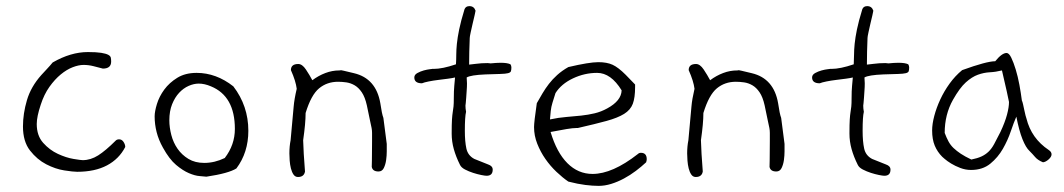

<svg xmlns="http://www.w3.org/2000/svg" viewBox="-20 -570 3475 627"><path d="M389 -90Q369 -51 329.5 -30Q290 -9 232 -9Q219 -9 190 -13.5Q161 -18 131 -33.5Q101 -49 78 -78.5Q55 -108 55 -157Q55 -199 68 -243Q81 -287 115 -325Q124 -335 133.5 -345Q143 -355 152 -366Q211 -400 267 -400Q295 -400 310.5 -397.5Q326 -395 333.5 -391Q341 -387 342 -381Q343 -375 343 -369Q343 -346 316 -346L285 -354Q269 -358 253 -358Q237 -358 217.5 -350.5Q198 -343 178.5 -327Q159 -311 141.5 -286.5Q124 -262 113 -228Q100 -189 100 -165Q100 -127 121 -103.5Q142 -80 169 -67.5Q196 -55 220 -51Q244 -47 250 -47Q276 -47 300.5 -62.5Q325 -78 358 -111Q362 -115 369 -115Q378 -115 383.5 -106.5Q389 -98 389 -90Z M752 -20Q727 -4 654 7Q647 6 632 5Q617 4 597 -4.5Q577 -13 555 -31.5Q533 -50 512 -88Q498 -113 491.5 -138.5Q485 -164 485 -190Q485 -206 492.5 -230.5Q500 -255 516.5 -277.5Q533 -300 559 -316Q585 -332 622 -332Q686 -332 742 -288Q791 -224 791 -143Q791 -72 752 -20ZM669 -288Q648 -297 629 -297Q613 -297 596 -289.5Q579 -282 565 -267Q551 -252 542 -229.5Q533 -207 533 -177Q533 -154 539.5 -129Q546 -104 560 -84Q574 -64 595.5 -51Q617 -38 647 -38Q681 -38 714 -54Q747 -97 747 -149Q747 -256 669 -288Z M1243 -100V-92Q1243 -89 1243 -75.5Q1243 -62 1241 -47.5Q1239 -33 1233.5 -21.5Q1228 -10 1216 -10Q1197 -10 1194 -25Q1194 -26 1194.5 -47Q1195 -68 1195 -109Q1195 -128 1195 -136Q1195 -144 1193.5 -152Q1192 -160 1188.5 -175.5Q1185 -191 1178 -226Q1172 -253 1161.5 -268.5Q1151 -284 1138 -291.5Q1125 -299 1111 -301Q1097 -303 1084 -303Q1048 -303 1022 -281.5Q996 -260 978 -201Q978 -184 976 -162Q974 -140 970 -112Q971 -73 976 -10Q973 8 953 8Q944 8 938.5 0Q933 -8 930 -20Q927 -32 926 -45.5Q925 -59 925 -69Q925 -92 929 -112L939 -222Q940 -234 942.5 -248.5Q945 -263 949 -280Q946 -305 930 -341Q930 -361 954 -361Q967 -361 979 -343Q991 -325 1000 -308Q1020 -323 1042.5 -331.5Q1065 -340 1088 -340Q1094 -340 1092.5 -340.5Q1091 -341 1092.5 -341Q1094 -341 1102.5 -339Q1111 -337 1136 -331Q1208 -314 1222 -233Q1227 -198 1232 -185Z M1647 -360Q1650 -355 1650 -350Q1650 -342 1648.5 -337.5Q1647 -333 1639 -331Q1631 -329 1614 -328.5Q1597 -328 1566 -327Q1517 -325 1504 -317Q1504 -312 1504.5 -307.5Q1505 -303 1505 -298Q1505 -286 1504 -274Q1503 -262 1502.5 -251.5Q1502 -241 1501 -233.5Q1500 -226 1500 -225Q1500 -220 1500.5 -215Q1501 -210 1502 -205Q1500 -197 1499 -181.5Q1498 -166 1498 -143Q1498 -108 1503 -85Q1508 -62 1529 -51L1574 -33Q1589 -28 1589 -16Q1589 4 1569 4Q1564 4 1551.5 1.5Q1539 -1 1525 -5.5Q1511 -10 1498.5 -16.5Q1486 -23 1482 -32Q1469 -58 1462 -83Q1455 -108 1455 -134Q1455 -165 1456 -180Q1457 -195 1458.5 -204Q1460 -213 1461 -222Q1462 -231 1462 -251Q1462 -273 1463.5 -289.5Q1465 -306 1466 -317Q1458 -315 1443 -313Q1428 -311 1411.5 -309Q1395 -307 1380 -304Q1365 -301 1358 -298Q1333 -298 1333 -317Q1333 -326 1343 -331.5Q1353 -337 1364 -340Q1375 -343 1384 -344Q1393 -345 1391 -345H1396Q1425 -345 1469 -360Q1470 -376 1470 -391.5Q1470 -407 1472 -427Q1474 -447 1479.5 -474Q1485 -501 1497 -540Q1501 -550 1513 -550Q1528 -550 1533 -535Q1533 -533 1530 -520.5Q1527 -508 1523.5 -493Q1520 -478 1517 -464Q1514 -450 1514 -446Q1513 -423 1512.5 -401Q1512 -379 1512 -359Q1515 -359 1533.5 -361.5Q1552 -364 1572 -364Q1576 -364 1578 -363.5Q1580 -363 1582 -363Q1592 -364 1600 -364.5Q1608 -365 1615 -365Q1637 -365 1647 -360Z M2090 -40Q2075 -26 2056.5 -12Q2038 2 2017.5 13Q1997 24 1976 30.5Q1955 37 1935 37Q1916 37 1891.5 34Q1867 31 1836 23Q1817 10 1797 -9Q1777 -28 1761 -51Q1745 -74 1734.5 -100.5Q1724 -127 1724 -155Q1724 -171 1733 -233Q1742 -249 1751.5 -265Q1761 -281 1772.5 -296Q1784 -311 1799.5 -325Q1815 -339 1836 -351Q1870 -359 1894.5 -363Q1919 -367 1934 -367Q1962 -367 1980.5 -358.5Q1999 -350 2023 -326L2054 -294V-286Q2054 -251 2046.5 -231Q2039 -211 2018 -198Q1997 -185 1960.5 -175Q1924 -165 1867 -152H1863Q1851 -152 1830 -148.5Q1809 -145 1778 -139Q1798 -72 1833 -37Q1868 -2 1915 -2Q1980 -2 2063 -67Q2067 -71 2073 -71Q2092 -71 2092 -50Q2092 -46 2090 -40ZM2010 -275Q1975 -332 1930 -332Q1889 -332 1851 -314Q1813 -296 1794 -266L1784 -234Q1780 -221 1778.5 -207.5Q1777 -194 1776 -180Q1804 -186 1829.5 -188Q1855 -190 1878 -192.5Q1901 -195 1922 -200Q1943 -205 1963 -216Q2009 -241 2010 -275Z M2542 -100V-92Q2542 -89 2542 -75.5Q2542 -62 2540 -47.5Q2538 -33 2532.5 -21.5Q2527 -10 2515 -10Q2496 -10 2493 -25Q2493 -26 2493.5 -47Q2494 -68 2494 -109Q2494 -128 2494 -136Q2494 -144 2492.5 -152Q2491 -160 2487.5 -175.5Q2484 -191 2477 -226Q2471 -253 2460.5 -268.5Q2450 -284 2437 -291.5Q2424 -299 2410 -301Q2396 -303 2383 -303Q2347 -303 2321 -281.5Q2295 -260 2277 -201Q2277 -184 2275 -162Q2273 -140 2269 -112Q2270 -73 2275 -10Q2272 8 2252 8Q2243 8 2237.5 0Q2232 -8 2229 -20Q2226 -32 2225 -45.5Q2224 -59 2224 -69Q2224 -92 2228 -112L2238 -222Q2239 -234 2241.5 -248.5Q2244 -263 2248 -280Q2245 -305 2229 -341Q2229 -361 2253 -361Q2266 -361 2278 -343Q2290 -325 2299 -308Q2319 -323 2341.5 -331.5Q2364 -340 2387 -340Q2393 -340 2391.5 -340.5Q2390 -341 2391.5 -341Q2393 -341 2401.5 -339Q2410 -337 2435 -331Q2507 -314 2521 -233Q2526 -198 2531 -185Z M2946 -360Q2949 -355 2949 -350Q2949 -342 2947.5 -337.5Q2946 -333 2938 -331Q2930 -329 2913 -328.5Q2896 -328 2865 -327Q2816 -325 2803 -317Q2803 -312 2803.5 -307.5Q2804 -303 2804 -298Q2804 -286 2803 -274Q2802 -262 2801.5 -251.5Q2801 -241 2800 -233.5Q2799 -226 2799 -225Q2799 -220 2799.5 -215Q2800 -210 2801 -205Q2799 -197 2798 -181.5Q2797 -166 2797 -143Q2797 -108 2802 -85Q2807 -62 2828 -51L2873 -33Q2888 -28 2888 -16Q2888 4 2868 4Q2863 4 2850.5 1.5Q2838 -1 2824 -5.5Q2810 -10 2797.5 -16.5Q2785 -23 2781 -32Q2768 -58 2761 -83Q2754 -108 2754 -134Q2754 -165 2755 -180Q2756 -195 2757.5 -204Q2759 -213 2760 -222Q2761 -231 2761 -251Q2761 -273 2762.5 -289.5Q2764 -306 2765 -317Q2757 -315 2742 -313Q2727 -311 2710.5 -309Q2694 -307 2679 -304Q2664 -301 2657 -298Q2632 -298 2632 -317Q2632 -326 2642 -331.5Q2652 -337 2663 -340Q2674 -343 2683 -344Q2692 -345 2690 -345H2695Q2724 -345 2768 -360Q2769 -376 2769 -391.5Q2769 -407 2771 -427Q2773 -447 2778.5 -474Q2784 -501 2796 -540Q2800 -550 2812 -550Q2827 -550 2832 -535Q2832 -533 2829 -520.5Q2826 -508 2822.5 -493Q2819 -478 2816 -464Q2813 -450 2813 -446Q2812 -423 2811.5 -401Q2811 -379 2811 -359Q2814 -359 2832.5 -361.5Q2851 -364 2871 -364Q2875 -364 2877 -363.5Q2879 -363 2881 -363Q2891 -364 2899 -364.5Q2907 -365 2914 -365Q2936 -365 2946 -360Z M3405 -80Q3414 -74 3414 -66Q3414 -58 3404.5 -49.5Q3395 -41 3386 -40Q3369 -47 3360.5 -57Q3352 -67 3342 -77Q3330 -88 3319 -115.5Q3308 -143 3299 -189Q3291 -171 3281 -141.5Q3271 -112 3255 -84Q3239 -56 3214 -35.5Q3189 -15 3151 -15Q3133 -15 3116 -21.5Q3099 -28 3086 -36Q3073 -44 3065 -51Q3057 -58 3057 -58Q3041 -74 3032.5 -94.5Q3024 -115 3024 -144Q3024 -165 3031 -191.5Q3038 -218 3050.5 -245Q3063 -272 3081 -297Q3099 -322 3122 -341Q3202 -370 3230 -370Q3252 -397 3267 -397Q3275 -397 3282.5 -381.5Q3290 -366 3297 -343Q3304 -320 3309 -293Q3314 -266 3317 -242Q3319 -238 3321 -229Q3323 -220 3325 -210.5Q3327 -201 3329 -193Q3331 -185 3332 -183Q3348 -118 3405 -80ZM3275 -237Q3273 -247 3267.5 -272.5Q3262 -298 3252 -340Q3232 -335 3212.5 -334Q3193 -333 3173.5 -326Q3154 -319 3134 -301Q3114 -283 3092 -244Q3065 -196 3065 -136Q3071 -120 3077.5 -108Q3084 -96 3094 -86.5Q3104 -77 3117.5 -68Q3131 -59 3152 -49Q3172 -53 3185 -59Q3198 -65 3208 -74.5Q3218 -84 3226.5 -99.5Q3235 -115 3247 -139Q3262 -171 3268.5 -195.5Q3275 -220 3275 -237Z"/></svg>

Font: Gaegu Light
Style: Regular
Weight: 300
Designer: JIKJI
Foundry: JIKJI
Version: Version 1.00